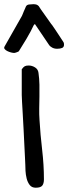

<svg xmlns="http://www.w3.org/2000/svg" viewBox="-79 -876 319 896"><path d="M22.5 -552.7Q30.3 -563.5 36.6 -566.9Q43 -570.3 54.7 -570.3Q70.3 -570.3 84.5 -561.5Q98.6 -552.7 100.6 -536.1Q104.5 -508.8 105 -481Q105.5 -453.1 105 -425.3Q104.5 -397.5 104 -369.6Q103.5 -341.8 105.5 -314.5Q109.4 -248 117.7 -176.8Q126 -105.5 126 -39.1Q126 -19.5 118.2 -9.8Q110.4 0 87.9 0Q69.3 0 59.6 -12.7Q49.8 -25.4 45.4 -43Q41 -60.5 40 -78.6Q39.1 -96.7 39.1 -107.4Q39.1 -115.2 37.6 -140.1Q36.1 -165 34.7 -198.7Q33.2 -232.4 31.2 -270Q29.3 -307.6 27.3 -341.3Q25.4 -375 23.9 -399.9Q22.5 -424.8 22.5 -432.6V-493.2ZM23.4 -801.8Q24.4 -803.7 26.9 -810.1Q29.3 -816.4 32.2 -823.2Q35.2 -830.1 38.1 -836.4Q41 -842.8 42 -845.7Q45.9 -853.5 56.2 -855Q66.4 -856.4 76.2 -856.4Q84 -856.4 89.8 -855Q95.7 -853.5 101.6 -847.7Q104.5 -842.8 112.8 -830.6Q121.1 -818.4 130.9 -805.2Q140.6 -792 148.9 -779.8Q157.2 -767.6 160.2 -763.7Q161.1 -762.7 164.1 -759.3Q167 -755.9 167 -754.9Q169.9 -751 176.8 -740.7Q183.6 -730.5 191.4 -718.8Q199.2 -707 206.1 -696.3Q212.9 -685.5 215.8 -681.6Q218.8 -676.8 219.2 -674.3Q219.7 -671.9 219.7 -667Q219.7 -656.2 210.9 -652.3Q202.1 -648.4 187.5 -648.4Q174.8 -648.4 164.6 -653.8Q154.3 -659.2 149.4 -667L84 -763.7L80.1 -760.7Q77.1 -756.8 74.2 -750Q71.3 -743.2 64 -729.5Q56.6 -715.8 43.9 -693.8Q31.2 -671.9 8.8 -636.7Q6.8 -634.8 -1.5 -631.8Q-9.8 -628.9 -12.7 -628.9Q-18.6 -628.9 -27.8 -631.3Q-37.1 -633.8 -44.9 -637.7Q-52.7 -641.6 -57.1 -647Q-61.5 -652.3 -57.6 -659.2Z"/></svg>

Font: Covered By Your Grace
Style: Regular
Weight: 400
Designer: Kimberly Geswein
Foundry: Kimberly Geswein
Version: Version 1.0